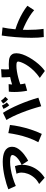

<svg xmlns="http://www.w3.org/2000/svg" viewBox="1518 -2398 963 4040"><g transform="rotate(-90 2000.0 -378.5)"><path d="M279 79 148 -37Q230 -79 283 -141.5Q336 -204 362 -273.5Q388 -343 388 -405Q388 -466 363 -513L524 -546Q549 -482 552 -406Q625 -439 670.5 -475Q716 -511 737 -543.5Q758 -576 758 -598Q758 -621 734.5 -631.5Q711 -642 678 -645Q645 -648 615 -648Q545 -648 460 -634Q375 -620 284.5 -593Q194 -566 107 -528L36 -685Q83 -704 150.5 -724.5Q218 -745 297 -763Q376 -781 458 -792Q540 -803 617 -803Q679 -803 735.5 -793.5Q792 -784 836 -761.5Q880 -739 905.5 -700Q931 -661 931 -602Q931 -554 908 -509.5Q885 -465 849 -426Q813 -387 772.5 -355Q732 -323 696 -301Q660 -279 638 -268L552 -401V-390Q552 -311 524 -226Q496 -141 436 -62Q376 17 279 79Z M1840 -794 1900 -840Q1914 -819 1937 -793Q1960 -767 1983 -750L1930 -691Q1920 -698 1901.5 -716.5Q1883 -735 1865.5 -757Q1848 -779 1840 -794ZM1729 -788 1798 -820Q1808 -798 1826 -767.5Q1844 -737 1864 -717L1804 -666Q1795 -675 1779 -698Q1763 -721 1748.5 -746.5Q1734 -772 1729 -788ZM1784 7Q1756 -100 1721 -206Q1686 -312 1647.5 -409Q1609 -506 1570 -587Q1531 -668 1495 -725L1645 -798Q1687 -734 1731.5 -648Q1776 -562 1818.5 -462.5Q1861 -363 1898.5 -258.5Q1936 -154 1964 -53ZM1202 19 1027 -54Q1085 -162 1122.5 -271.5Q1160 -381 1183 -486Q1206 -591 1219 -685L1390 -651Q1381 -558 1357 -445.5Q1333 -333 1294.5 -213.5Q1256 -94 1202 19Z M2111 -289Q2098 -346 2091 -418Q2084 -490 2084 -557Q2084 -590 2085.5 -620Q2087 -650 2091 -675L2249 -679Q2243 -646 2241 -606Q2280 -619 2320 -629Q2360 -639 2399 -647Q2396 -680 2394 -719.5Q2392 -759 2392 -791Q2392 -802 2392.5 -811Q2393 -820 2393 -827L2563 -837Q2562 -817 2560.5 -791.5Q2559 -766 2559 -740Q2559 -700 2562 -671Q2592 -673 2619 -674.5Q2646 -676 2670 -676Q2714 -676 2755 -671Q2796 -666 2828.5 -649.5Q2861 -633 2880 -600.5Q2899 -568 2899 -514Q2899 -456 2875 -387Q2851 -318 2811 -247.5Q2771 -177 2722 -112.5Q2673 -48 2622 3Q2571 54 2526 83L2380 -23Q2463 -80 2522 -139.5Q2581 -199 2620.5 -254.5Q2660 -310 2683 -356.5Q2706 -403 2715.5 -434.5Q2725 -466 2725 -476Q2725 -496 2710 -504Q2695 -512 2674.5 -513.5Q2654 -515 2636 -515Q2584 -515 2518.5 -504.5Q2453 -494 2382.5 -475.5Q2312 -457 2246 -433Q2248 -407 2252.5 -382Q2257 -357 2263 -332Z M3240 61Q3232 8 3228 -59Q3224 -126 3224 -196Q3224 -277 3228 -363Q3232 -449 3238.5 -532.5Q3245 -616 3254 -691Q3263 -766 3272 -824L3442 -807Q3431 -757 3420.5 -687Q3410 -617 3403 -536Q3493 -509 3583 -469.5Q3673 -430 3754 -382.5Q3835 -335 3898 -284L3805 -142Q3750 -191 3679.5 -235.5Q3609 -280 3534.5 -317Q3460 -354 3393 -380Q3391 -329 3391 -279Q3391 -190 3396 -105.5Q3401 -21 3412 56Z"/></g></svg>

Font: Mochiy Pop One
Style: Regular
Weight: 400
Designer: FONTDASU
Foundry: FONTDASU / Google Inc. / Adobe
Version: Version 2.000